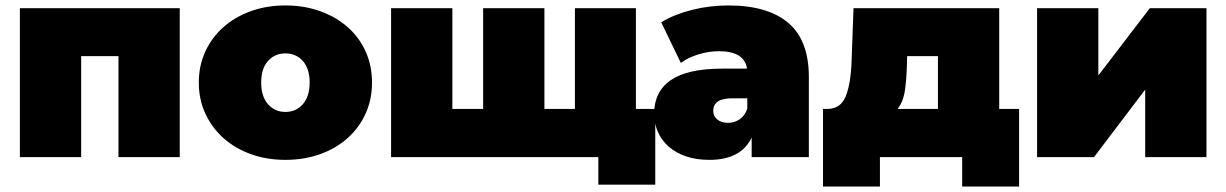

<svg xmlns="http://www.w3.org/2000/svg" viewBox="-20 -577 4503 705"><path d="M640 -547V0H415V-371H278V0H53V-547Z M710 -274Q710 -336 734 -388Q758 -440 800.5 -477.5Q843 -515 901 -536Q959 -557 1028 -557Q1097 -557 1155.5 -536Q1214 -515 1256.5 -477.5Q1299 -440 1322.5 -388Q1346 -336 1346 -274Q1346 -212 1322.5 -160Q1299 -108 1256.5 -70Q1214 -32 1155.5 -11Q1097 10 1028 10Q959 10 901 -11Q843 -32 800.5 -70Q758 -108 734 -160Q710 -212 710 -274ZM1117 -274Q1117 -325 1092 -353Q1067 -381 1028 -381Q989 -381 964 -353Q939 -325 939 -274Q939 -223 964 -194.5Q989 -166 1028 -166Q1067 -166 1092 -194.5Q1117 -223 1117 -274Z M2386 -177V101H2177V0H1416V-547H1641V-177H1754V-547H1979V-177H2091V-547H2315V-177Z M2950 -294V0H2740V-72Q2701 10 2585 10Q2536 10 2498.5 -3Q2461 -16 2435 -39Q2409 -62 2395.5 -93Q2382 -124 2382 -160Q2382 -241 2443.5 -283Q2505 -325 2632 -325H2723Q2713 -389 2620 -389Q2583 -389 2545 -377.5Q2507 -366 2480 -346L2408 -495Q2432 -510 2461 -521.5Q2490 -533 2522 -541Q2554 -549 2587.5 -553Q2621 -557 2654 -557Q2799 -557 2874.5 -493Q2950 -429 2950 -294ZM2724 -178V-216H2668Q2599 -216 2599 -170Q2599 -151 2613.5 -138.5Q2628 -126 2653 -126Q2677 -126 2696 -139Q2715 -152 2724 -178Z M3722 -177V108H3513V0H3211V108H3002V-177H3018Q3066 -177 3085 -222.5Q3104 -268 3107 -354L3114 -547H3649V-177ZM3276 -177H3424V-371H3311L3310 -337Q3308 -274 3301.5 -237.5Q3295 -201 3276 -177Z M3788 -547H4013V-300L4202 -547H4410V0H4185V-248L3997 0H3788Z"/></svg>

Font: CMG Sans Black
Style: Regular
Weight: 900
Designer: Julieta Ulanovsky
Foundry: Julieta Ulanovsky
Version: Version 7.200